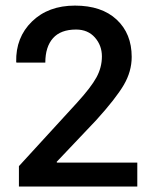

<svg xmlns="http://www.w3.org/2000/svg" viewBox="-20 -669 552 689"><path d="M472.7 -85.4V0.5H47.9V-72.8L256.3 -300.3Q306.6 -355.5 326.2 -391.4Q345.7 -427.2 345.7 -466.6Q345.7 -505.9 320.6 -534.4Q295.4 -563 252.9 -563Q197.8 -563 170.2 -532Q142.6 -501 142.6 -444.3H39.1L38.1 -446.8Q36.1 -534.7 94.7 -591.8Q153.3 -648.9 249 -648.9Q344.7 -648.9 398.7 -598.6Q452.6 -548.3 452.6 -464.8Q452.6 -412.6 424.1 -364Q395.5 -315.4 325.7 -238.3L183.1 -87.9L184.6 -85.4Z"/></svg>

Font: Yantramanav Medium
Style: Regular
Weight: 500
Version: Version 1.001;PS 1.0;hotconv 1.0.72;makeotf.lib2.5.5900; ttf